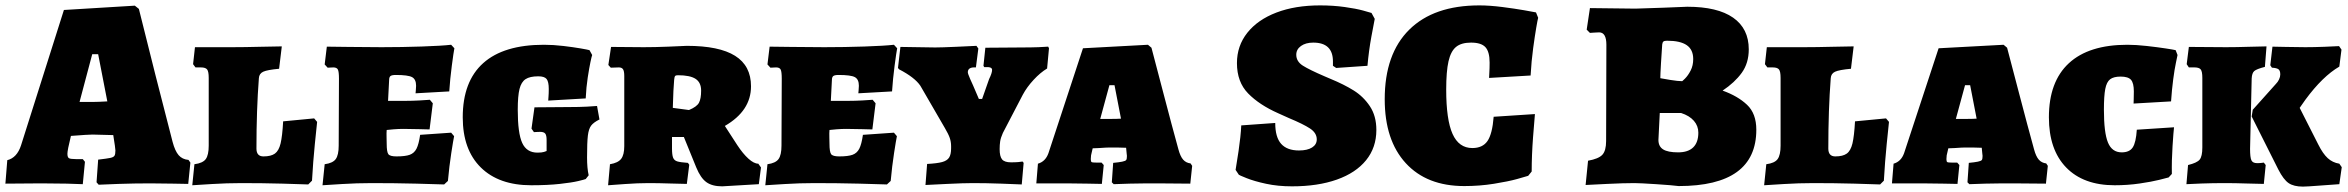

<svg xmlns="http://www.w3.org/2000/svg" viewBox="-25 -679 8709 712"><path d="M333 -3 339 -87Q373 -91 384.5 -93.5Q396 -96 399.5 -101.5Q403 -107 403 -121L401 -139L395 -178L318 -180Q303 -180 238 -175L228 -131Q225 -115 225 -109Q225 -96 230.5 -92.5Q236 -89 256 -89H282L290 -79L282 4Q267 3 222.5 2Q178 1 128 1L-5 2L2 -85Q38 -94 53 -140L212 -642L475 -658L490 -646Q505 -584 551 -402.5Q597 -221 615 -153Q624 -119 637.5 -103.5Q651 -88 674 -86L681 -76L673 3Q659 3 618 2Q577 1 532 1Q473 1 415 3Q357 5 341 6ZM321 -301Q337 -301 373 -303L339 -478H317L270 -301Z M696 -70Q727 -74 738 -89Q749 -104 749 -139V-390Q749 -414 743 -421.5Q737 -429 720 -429H700L691 -441L698 -504H837Q882 -504 939.5 -505.5Q997 -507 1020 -507L1010 -424Q966 -420 951 -413Q936 -406 935 -389Q926 -272 926 -128Q926 -99 952 -99Q980 -99 994.5 -109.5Q1009 -120 1015.5 -147Q1022 -174 1025 -229L1140 -240L1151 -227Q1149 -209 1142.5 -144.5Q1136 -80 1132 -9L1118 5Q1097 4 1023 2Q949 0 871 0Q816 0 760 3.5Q704 7 688 8Z M1179 -70Q1209 -74 1220 -89Q1231 -104 1231 -139L1232 -387Q1232 -413 1228 -421Q1224 -429 1211 -429L1190 -428L1179 -440L1187 -506Q1208 -506 1266.5 -505Q1325 -504 1390 -504Q1465 -504 1539 -506.5Q1613 -509 1648 -513L1660 -500Q1657 -485 1650.5 -435.5Q1644 -386 1641 -340L1516 -333Q1516 -336 1517 -344Q1518 -352 1518 -361Q1518 -385 1503 -393Q1488 -401 1443 -401Q1428 -401 1423 -397Q1418 -393 1418 -382L1414 -305H1479Q1504 -305 1531 -306.5Q1558 -308 1569 -309L1580 -296L1568 -199Q1558 -199 1530 -200Q1502 -201 1471 -201Q1454 -201 1435 -199.5Q1416 -198 1409 -197Q1408 -186 1408.5 -170Q1409 -154 1409 -146Q1409 -116 1415 -107.5Q1421 -99 1445 -99Q1478 -99 1494.5 -105Q1511 -111 1519.5 -127.5Q1528 -144 1533 -179L1648 -187L1659 -174Q1656 -160 1648.5 -111.5Q1641 -63 1636 -8L1622 5Q1599 4 1518.5 2Q1438 0 1354 0Q1298 0 1242.5 3.5Q1187 7 1171 8Z M1691 -244Q1691 -377 1767 -445Q1843 -513 1992 -513Q2027 -513 2064.5 -508.5Q2102 -504 2128 -499.5Q2154 -495 2161 -493L2171 -475Q2169 -470 2164.5 -448.5Q2160 -427 2154.5 -391.5Q2149 -356 2147 -314L2008 -306Q2008 -309 2009 -320.5Q2010 -332 2010 -349Q2010 -376 2002 -386Q1994 -396 1971 -396Q1940 -396 1924 -385.5Q1908 -375 1901.5 -349Q1895 -323 1895 -272Q1895 -185 1911.5 -149Q1928 -113 1968 -113Q1984 -113 1992 -115.5Q2000 -118 2002 -119V-160Q2002 -177 1997 -183.5Q1992 -190 1978 -190Q1969 -190 1963 -189.5Q1957 -189 1955 -189L1946 -202L1957 -281L2086 -282Q2123 -282 2151.5 -283.5Q2180 -285 2189 -286L2198 -236Q2176 -225 2167 -213Q2158 -201 2155 -176Q2152 -151 2152 -95Q2152 -55 2158 -29L2147 -15Q2142 -13 2119 -7.5Q2096 -2 2051 3Q2006 8 1945 8Q1825 8 1758 -58Q1691 -124 1691 -244Z M2557 -58 2511 -171H2467V-129Q2467 -105 2471 -94.5Q2475 -84 2486.5 -80.5Q2498 -77 2526 -75L2531 -68L2522 3Q2505 3 2461 1.5Q2417 0 2380 0Q2340 0 2292 3.5Q2244 7 2230 8L2237 -70Q2267 -75 2278.5 -90Q2290 -105 2290 -137V-397Q2290 -415 2285.5 -422Q2281 -429 2270 -429L2240 -428L2231 -438L2241 -505L2362 -504Q2404 -504 2453.5 -506Q2503 -508 2522 -509Q2642 -509 2701 -472Q2760 -435 2760 -359Q2760 -268 2663 -212L2709 -141Q2730 -109 2750.5 -90.5Q2771 -72 2787 -72L2797 -58L2789 4L2653 12Q2616 12 2594.5 -3.5Q2573 -19 2557 -58ZM2575 -343Q2575 -373 2554.5 -386.5Q2534 -400 2489 -400Q2481 -400 2478.5 -397Q2476 -394 2475 -383Q2472 -352 2470 -279L2530 -271Q2559 -283 2567 -298Q2575 -313 2575 -343Z M2821 -70Q2851 -74 2862 -89Q2873 -104 2873 -139L2874 -387Q2874 -413 2870 -421Q2866 -429 2853 -429L2832 -428L2821 -440L2829 -506Q2850 -506 2908.5 -505Q2967 -504 3032 -504Q3107 -504 3181 -506.5Q3255 -509 3290 -513L3302 -500Q3299 -485 3292.5 -435.5Q3286 -386 3283 -340L3158 -333Q3158 -336 3159 -344Q3160 -352 3160 -361Q3160 -385 3145 -393Q3130 -401 3085 -401Q3070 -401 3065 -397Q3060 -393 3060 -382L3056 -305H3121Q3146 -305 3173 -306.5Q3200 -308 3211 -309L3222 -296L3210 -199Q3200 -199 3172 -200Q3144 -201 3113 -201Q3096 -201 3077 -199.5Q3058 -198 3051 -197Q3050 -186 3050.5 -170Q3051 -154 3051 -146Q3051 -116 3057 -107.5Q3063 -99 3087 -99Q3120 -99 3136.5 -105Q3153 -111 3161.5 -127.5Q3170 -144 3175 -179L3290 -187L3301 -174Q3298 -160 3290.5 -111.5Q3283 -63 3278 -8L3264 5Q3241 4 3160.5 2Q3080 0 2996 0Q2940 0 2884.5 3.5Q2829 7 2813 8Z M3413 -71Q3450 -73 3468.5 -78Q3487 -83 3494.5 -94.5Q3502 -106 3502 -129V-137Q3502 -153 3497 -167.5Q3492 -182 3479 -204L3388 -361Q3367 -392 3309 -422L3305 -427L3314 -505L3443 -503Q3466 -503 3521.5 -505.5Q3577 -508 3596 -509L3603 -499L3594 -429Q3564 -431 3564 -411Q3564 -406 3572.5 -386.5Q3581 -367 3584 -361L3605 -312H3617L3643 -386Q3654 -408 3654 -420Q3654 -426 3647.5 -428.5Q3641 -431 3625 -430L3622 -435L3629 -502L3765 -503Q3799 -503 3826 -504Q3853 -505 3862 -506L3865 -500L3858 -425Q3833 -410 3808 -383Q3783 -356 3768 -328L3694 -186Q3686 -168 3684 -155Q3682 -142 3682 -126Q3682 -99 3691 -88Q3700 -77 3724 -77Q3740 -77 3751.5 -78Q3763 -79 3767 -80L3771 -75L3764 5Q3743 4 3687.5 2Q3632 0 3583 0Q3549 0 3488 3Q3427 6 3407 7Z M4098 -3 4103 -75Q4124 -77 4136.5 -79.5Q4149 -82 4151.5 -86Q4154 -90 4154 -101L4153 -110L4151 -131Q4128 -132 4090 -132Q4079 -132 4051 -130L4027 -129L4021 -103L4020 -89Q4020 -80 4023 -78Q4026 -76 4042 -76H4060L4068 -67L4061 3Q4048 3 4010 2Q3972 1 3931 1H3818L3824 -72Q3852 -80 3863 -111L3991 -500L4232 -513L4245 -502Q4258 -453 4289.5 -332.5Q4321 -212 4345 -125Q4352 -99 4362.5 -87Q4373 -75 4390 -73L4396 -64L4389 2L4269 1Q4209 1 4164 2Q4119 3 4105 4ZM4093 -238Q4117 -238 4132 -239L4108 -363H4089L4055 -238Z M4569 -31 4557 -49Q4560 -65 4568 -119Q4576 -173 4578 -214L4704 -223Q4704 -170 4726 -145.5Q4748 -121 4792 -121Q4823 -121 4840.5 -132Q4858 -143 4858 -162Q4858 -186 4833 -202.5Q4808 -219 4755 -241L4715 -259Q4645 -290 4603.5 -332.5Q4562 -375 4562 -445Q4562 -509 4600.5 -557.5Q4639 -606 4708.5 -632.5Q4778 -659 4870 -659Q4919 -659 4961.5 -653Q5004 -647 5029.5 -640Q5055 -633 5061 -631L5073 -609Q5070 -595 5060.5 -543Q5051 -491 5046 -435L4930 -427L4918 -435V-451Q4918 -521 4845 -521Q4817 -521 4799.5 -508.5Q4782 -496 4782 -476Q4782 -451 4806.5 -435.5Q4831 -420 4887 -396L4908 -387Q4959 -366 4995 -343.5Q5031 -321 5055 -285Q5079 -249 5079 -197Q5079 -132 5041 -85Q5003 -38 4932.5 -13Q4862 12 4766 12Q4714 12 4670 2.5Q4626 -7 4597.5 -18.5Q4569 -30 4569 -31Z M5110 -311Q5110 -479 5201 -569Q5292 -659 5461 -659Q5499 -659 5546 -653Q5593 -647 5627 -641Q5661 -635 5671 -633L5679 -613Q5677 -606 5672 -577Q5667 -548 5660.5 -500.5Q5654 -453 5651 -399L5497 -390Q5497 -395 5498 -410Q5499 -425 5499 -447Q5499 -487 5483.5 -504Q5468 -521 5430 -521Q5394 -521 5374.5 -505Q5355 -489 5346.5 -451.5Q5338 -414 5338 -347Q5338 -235 5361.5 -182.5Q5385 -130 5435 -130Q5473 -130 5491 -156Q5509 -182 5514 -246L5667 -256Q5665 -236 5660 -169.5Q5655 -103 5655 -43L5642 -27Q5633 -24 5600.5 -15Q5568 -6 5515 2.5Q5462 11 5405 11Q5266 11 5188 -74Q5110 -159 5110 -311Z M5855 7 5864 -83Q5903 -90 5917 -105Q5931 -120 5931 -156L5932 -513Q5932 -559 5905 -559Q5895 -559 5885 -558Q5875 -557 5871 -557L5859 -569L5871 -649L6040 -647Q6084 -648 6145.5 -650.5Q6207 -653 6232 -654Q6344 -654 6402 -613.5Q6460 -573 6460 -496Q6460 -445 6434 -409Q6408 -373 6363 -343Q6419 -323 6453.5 -290.5Q6488 -258 6488 -198Q6488 11 6200 11Q6178 8 6117 4Q6056 0 6036 0Q5996 0 5935 3Q5874 6 5855 7ZM6212 -378Q6212 -376 6223.5 -387.5Q6235 -399 6244.5 -417.5Q6254 -436 6254 -460Q6254 -495 6230 -511.5Q6206 -528 6157 -528Q6147 -528 6143.5 -525Q6140 -522 6139 -514Q6137 -487 6134.5 -444.5Q6132 -402 6132 -389Q6141 -387 6169.5 -382.5Q6198 -378 6212 -378ZM6125 -160Q6125 -136 6142.5 -125Q6160 -114 6198 -114Q6235 -114 6254 -132.5Q6273 -151 6273 -187Q6273 -212 6256.5 -231Q6240 -250 6209 -260H6130Z M6525 -70Q6556 -74 6567 -89Q6578 -104 6578 -139V-390Q6578 -414 6572 -421.5Q6566 -429 6549 -429H6529L6520 -441L6527 -504H6666Q6711 -504 6768.5 -505.5Q6826 -507 6849 -507L6839 -424Q6795 -420 6780 -413Q6765 -406 6764 -389Q6755 -272 6755 -128Q6755 -99 6781 -99Q6809 -99 6823.5 -109.5Q6838 -120 6844.5 -147Q6851 -174 6854 -229L6969 -240L6980 -227Q6978 -209 6971.5 -144.5Q6965 -80 6961 -9L6947 5Q6926 4 6852 2Q6778 0 6700 0Q6645 0 6589 3.5Q6533 7 6517 8Z M7271 -3 7276 -75Q7297 -77 7309.5 -79.5Q7322 -82 7324.5 -86Q7327 -90 7327 -101L7326 -110L7324 -131Q7301 -132 7263 -132Q7252 -132 7224 -130L7200 -129L7194 -103L7193 -89Q7193 -80 7196 -78Q7199 -76 7215 -76H7233L7241 -67L7234 3Q7221 3 7183 2Q7145 1 7104 1H6991L6997 -72Q7025 -80 7036 -111L7164 -500L7405 -513L7418 -502Q7431 -453 7462.5 -332.5Q7494 -212 7518 -125Q7525 -99 7535.5 -87Q7546 -75 7563 -73L7569 -64L7562 2L7442 1Q7382 1 7337 2Q7292 3 7278 4ZM7266 -238Q7290 -238 7305 -239L7281 -363H7262L7228 -238Z M7573 -244Q7573 -376 7647 -444.5Q7721 -513 7864 -513Q7896 -513 7936 -508.5Q7976 -504 8005.5 -499.5Q8035 -495 8043 -493L8050 -475Q8049 -469 8044 -446Q8039 -423 8034 -385Q8029 -347 8026 -303L7887 -295Q7887 -299 7887.5 -310.5Q7888 -322 7888 -340Q7888 -371 7877.5 -383Q7867 -395 7839 -395Q7813 -395 7800 -385Q7787 -375 7782 -349Q7777 -323 7777 -272Q7777 -187 7792 -150.5Q7807 -114 7843 -114Q7872 -114 7884 -132.5Q7896 -151 7899 -198L8037 -207Q8035 -191 8031.5 -137Q8028 -83 8029 -34L8017 -21Q8010 -19 7982 -12Q7954 -5 7909.5 1.5Q7865 8 7817 8Q7701 8 7637 -58Q7573 -124 7573 -244Z M8415 -368Q8422 -375 8426.5 -384.5Q8431 -394 8431 -403Q8431 -417 8424.5 -422Q8418 -427 8400 -428L8394 -437L8402 -506Q8416 -506 8452 -505Q8488 -504 8524 -504Q8556 -504 8595 -505.5Q8634 -507 8649 -508L8658 -495L8650 -432Q8588 -396 8524 -309L8503 -279L8572 -143Q8589 -109 8607 -92.5Q8625 -76 8650 -72L8659 -59L8650 4Q8632 5 8580.5 9Q8529 13 8515 13Q8481 13 8462 0Q8443 -13 8424 -50L8325 -247L8329 -272ZM8113 -429H8092L8084 -441L8092 -505L8230 -504Q8269 -504 8315.5 -505.5Q8362 -507 8380 -507L8374 -431Q8343 -423 8334.5 -415.5Q8326 -408 8325 -388L8319 -127Q8319 -95 8324 -84.5Q8329 -74 8345 -74Q8356 -74 8362 -75Q8368 -76 8370 -76L8377 -67L8370 3Q8352 3 8307.5 1.5Q8263 0 8226 0Q8181 0 8139.5 1.5Q8098 3 8083 4L8089 -67Q8122 -75 8132 -87Q8142 -99 8142 -132V-390Q8142 -414 8136 -421.5Q8130 -429 8113 -429Z"/></svg>

Font: Alegreya SC Black
Style: Regular
Weight: 900
Designer: Juan Pablo del Peral
Foundry: Huerta Tipografica
Version: Version 2.007; ttfautohint (v1.6)